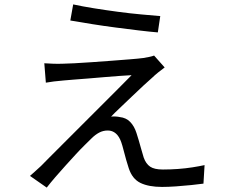

<svg xmlns="http://www.w3.org/2000/svg" viewBox="-20 -809 1040 871"><path d="M312 -789Q353 -780 406 -771.5Q459 -763 515 -755.5Q571 -748 621.5 -743.5Q672 -739 707 -736L696 -662Q659 -665 609.5 -671Q560 -677 506 -684Q452 -691 398.5 -699.5Q345 -708 299 -716ZM727 -503Q713 -493 697 -480Q681 -467 672 -458Q657 -445 631.5 -421.5Q606 -398 577.5 -370.5Q549 -343 523.5 -319Q498 -295 484 -280Q492 -281 503.5 -280.5Q515 -280 523 -278Q552 -275 570.5 -256Q589 -237 599 -206Q604 -192 609.5 -172Q615 -152 621 -131.5Q627 -111 632 -94Q642 -66 661 -53Q680 -40 719 -40Q753 -40 787.5 -42.5Q822 -45 853.5 -50Q885 -55 908 -60L903 24Q882 27 848 30.5Q814 34 778.5 36.5Q743 39 715 39Q655 39 617.5 21Q580 3 564 -46Q559 -61 552.5 -83.5Q546 -106 540.5 -128Q535 -150 530 -164Q521 -190 505.5 -203.5Q490 -217 469 -217Q448 -217 430 -207.5Q412 -198 395 -181Q384 -170 365 -151.5Q346 -133 323.5 -108.5Q301 -84 277 -57.5Q253 -31 231 -5.5Q209 20 192 42L116 -11Q125 -19 138 -30.5Q151 -42 166 -56Q176 -66 203 -93.5Q230 -121 268.5 -159Q307 -197 350 -240.5Q393 -284 436 -326.5Q479 -369 515.5 -406Q552 -443 577 -468Q554 -467 521 -464.5Q488 -462 452 -459Q416 -456 381 -453Q346 -450 316.5 -448Q287 -446 269 -444Q244 -442 224.5 -439.5Q205 -437 188 -434L181 -522Q198 -521 220 -520Q242 -519 266 -520Q283 -520 318 -522Q353 -524 397.5 -527Q442 -530 487 -533.5Q532 -537 570.5 -540Q609 -543 631 -546Q644 -548 658 -551Q672 -554 679 -557Z"/></svg>

Font: Noto Sans HK
Style: Regular
Weight: 400
Designer: Ryoko NISHIZUKA 西塚涼子 (kana, bopomofo & ideographs); Paul D. Hunt (Latin, Greek & Cyrillic); Sandoll Communications 산돌커뮤니
Foundry: Adobe
Version: Version 2.004-H2;hotconv 1.0.118;makeotfexe 2.5.65603